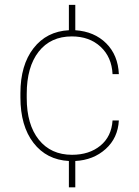

<svg xmlns="http://www.w3.org/2000/svg" viewBox="-20 -664 582 803"><path d="M281.2 -16.6Q353 -16.6 399.7 -54.7Q446.3 -92.8 450.7 -160.2H477.1Q473.1 -86.9 421.9 -40.8Q370.6 5.4 294.9 9.3V119.6H268.1V9.3Q174.8 4.4 120.1 -66.4Q65.4 -137.2 65.4 -256.8V-274.4Q65.4 -391.6 120.1 -462.2Q174.8 -532.7 268.1 -537.6V-643.6H294.9V-537.6Q374.5 -532.2 424.1 -482.9Q473.6 -433.6 477.1 -354H450.7Q447.3 -425.3 400.6 -468.5Q354 -511.7 280.3 -511.7Q191.9 -511.7 141.8 -448Q91.8 -384.3 91.8 -271V-253.9Q91.8 -143.1 142.3 -79.8Q192.9 -16.6 281.2 -16.6Z"/></svg>

Font: Roboto Thin
Style: Regular
Weight: 250
Designer: Google
Version: Version 2.134; 2016